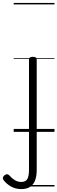

<svg xmlns="http://www.w3.org/2000/svg" viewBox="-94 -905 394 1318"><path d="M52 393Q13 393 -18 375.5Q-49 358 -69 332Q-76 323 -74 314Q-72 305 -63 298Q-52 290 -43.5 291.5Q-35 293 -29 300Q-13 319 7.5 331.5Q28 344 52 344Q83 344 94 323Q105 302 105 262V-496Q105 -506 111.5 -510.5Q118 -515 131 -515Q145 -515 151.5 -510.5Q158 -506 158 -496V262Q158 306 146 335.5Q134 365 110.5 379Q87 393 52 393ZM0 365H280V375H0ZM0 -20H280V0H0ZM0 -505H280V-500H0ZM0 -885H280V-875H0Z"/></svg>

Font: Playwrite GB S Guides
Style: Regular
Weight: 400
Designer: Veronika Burian, José Scaglione
Foundry: TypeTogether
Version: Version 1.003